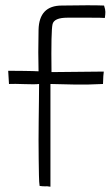

<svg xmlns="http://www.w3.org/2000/svg" viewBox="-20 -709 419 727"><path d="M171 -391Q202 -390 259 -389Q316 -388 370 -391Q371 -427 373 -438L175 -436Q173 -593 179 -617.5Q185 -642 235 -642Q285 -642 325 -642Q365 -642 377 -641Q379 -655 379 -664Q379 -673 374 -688Q327 -690 214 -688Q128 -688 126 -596Q124 -504 126 -439Q110 -440 71 -440.5Q32 -441 11 -441L14 -391Q34 -392 73 -390.5Q112 -389 128 -391Q128 -376 127.5 -332Q127 -288 126.5 -252.5Q126 -217 126 -179Q126 -141 126.5 -106.5Q127 -72 127.5 -44.5Q128 -17 130 -5Q143 -3 154 -3.5Q165 -4 159.5 -4Q154 -4 171 -2V-136Z"/></svg>

Font: Londrina Solid Thin
Style: Regular
Weight: 250
Designer: Marcelo Magalhaes
Foundry: Marcelo Magalhães
Version: Version 1.002